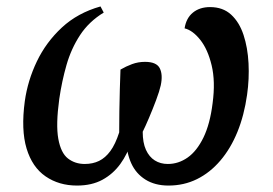

<svg xmlns="http://www.w3.org/2000/svg" viewBox="-20 -566 847 596"><path d="M57 -252Q66 -316 94.5 -375.5Q123 -435 172 -480.5Q221 -526 292 -546L302 -527Q256 -499 228.5 -457Q201 -415 186.5 -364.5Q172 -314 164 -259Q153 -179 161 -135Q169 -91 191 -74Q213 -57 243 -57Q268 -57 287.5 -66.5Q307 -76 322.5 -97Q338 -118 350 -155Q350 -186 350.5 -221Q351 -256 352 -290Q353 -324 354 -350Q371 -360 390 -367Q409 -374 430 -374Q466 -374 476 -354Q486 -334 479 -301Q475 -283 464.5 -255Q454 -227 442.5 -200Q431 -173 423 -157Q423 -123 433 -101Q443 -79 460.5 -68Q478 -57 501 -57Q534 -57 562.5 -77Q591 -97 611.5 -139Q632 -181 640 -246Q649 -313 637 -363Q625 -413 601.5 -442.5Q578 -472 553 -478Q558 -510 579 -527Q600 -544 632 -544Q672 -544 697.5 -520.5Q723 -497 736 -457.5Q749 -418 751.5 -369.5Q754 -321 747 -272Q738 -208 717 -156.5Q696 -105 664 -67.5Q632 -30 591.5 -10Q551 10 503 10Q461 10 431.5 -8.5Q402 -27 387.5 -59Q373 -91 372 -130L389 -129Q376 -88 353.5 -57Q331 -26 298 -8Q265 10 219 10Q163 10 121.5 -18.5Q80 -47 62.5 -105Q45 -163 57 -252Z"/></svg>

Font: ET Text
Style: Italic
Weight: 470
Italic angle: -12°
Designer: Monotype Design Team
Foundry: Monotype Imaging Inc.
Version: Version 2.009